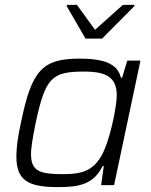

<svg xmlns="http://www.w3.org/2000/svg" viewBox="-20 -758 619 786"><path d="M253 -733 330 -600H398L530 -733L531 -738H483L369 -636L295 -738H254ZM218 8C306 8 363 -4 400 -78H405L394 0H447L555 -510H501L480 -440H475C461 -499 402 -518 305 -518C151 -518 109 -467 66 -257C53 -199 47 -153 47 -118C47 -19 95 8 218 8ZM239 -45C143 -45 107 -57 107 -127C107 -157 115 -199 126 -255C166 -440 191 -465 325 -465C420 -465 458 -438 458 -367C458 -321 428 -170 391 -113C360 -65 324 -45 239 -45Z"/></svg>

Font: Saira UNSAM Light Italic
Style: Regular
Weight: 300
Italic angle: -12°
Designer: Hector Gatti with collaboration of the Omnibus-Type team
Foundry: Omnibus-Type
Version: Version 0.072;PS 000.072;hotconv 1.0.88;makeotf.lib2.5.64775